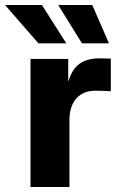

<svg xmlns="http://www.w3.org/2000/svg" viewBox="-74 -753 478 773"><path d="M48.8 0H205.6V-271C205.6 -346.2 248 -387.7 307.6 -387.7C332 -387.7 360.8 -386.7 372.1 -385.7V-517.1C359.4 -517.6 345.2 -518.1 327.6 -518.1C259.3 -518.1 220.7 -490.2 201.7 -426.3H200.7V-515.6H48.8ZM255.9 -578.6H364.7L297.4 -732.9H160.2ZM80.6 -578.6H192.9L94.7 -732.9H-53.7Z"/></svg>

Font: Raveo Display
Style: Bold
Weight: 700
Designer: Jakub Foglar, Rasmus Andersson (Inter)
Foundry: Jakubfoglar.com
Version: Version 1.100;Glyphs 3.2.3 (3260)